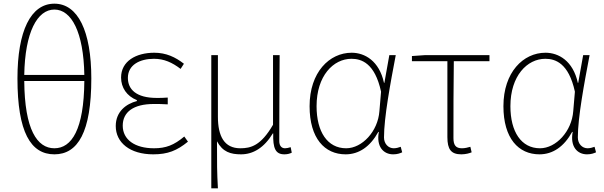

<svg xmlns="http://www.w3.org/2000/svg" viewBox="-20 -827 3288 1045"><path d="M439 -386C437 -122 370 -20 276 -20C182 -20 114 -122 112 -386ZM112 -419C116 -652 183 -775 276 -775C369 -775 435 -652 439 -419ZM276 -807C147 -807 75 -658 75 -400C75 -108 147 13 276 13C404 13 477 -108 477 -400C477 -658 404 -807 276 -807Z M814 13C893 13 943 -7 1003 -56L983 -84C927 -37 883 -20 818 -20C714 -20 648 -67 648 -143C648 -217 706 -261 817 -261C842 -261 862 -261 893 -259V-296C866 -294 853 -294 833 -294C721 -294 676 -341 676 -403C676 -474 741 -507 818 -507C873 -507 917 -487 963 -452L981 -480C935 -516 884 -540 820 -540C720 -540 639 -494 639 -405C639 -350 670 -304 725 -282V-277C667 -262 610 -220 610 -141C610 -51 687 13 814 13Z M1130 198H1166C1161 108 1161 66 1161 -58C1192 0 1235 13 1292 13C1357 13 1417 -22 1465 -101H1467C1465 -20 1479 13 1528 13C1545 13 1558 9 1568 4L1562 -26C1548 -22 1541 -20 1531 -20C1513 -20 1500 -33 1500 -59C1500 -217 1501 -368 1502 -527H1466V-148C1400 -34 1345 -20 1288 -20C1201 -20 1166 -85 1166 -192V-527H1130Z M1861 13C1934 13 1995 -29 2039 -109H2042C2027 -29 2067 13 2120 13C2143 13 2158 7 2169 2L2161 -28C2151 -24 2136 -20 2123 -20C2094 -20 2070 -44 2070 -79C2070 -188 2105 -375 2134 -527H2099L2072 -376H2070C2044 -496 1965 -540 1894 -540C1773 -540 1665 -434 1665 -249C1665 -74 1747 13 1861 13ZM1864 -20C1762 -20 1703 -110 1703 -249C1703 -414 1794 -507 1893 -507C1946 -507 2020 -485 2054 -328L2045 -222C2037 -112 1951 -20 1864 -20Z M2491 13C2514 13 2536 7 2547 2L2540 -28C2527 -24 2510 -20 2494 -20C2461 -20 2448 -37 2448 -75C2448 -215 2448 -353 2450 -494H2644V-527H2294L2222 -522V-494H2415V-81C2415 -14 2435 13 2491 13Z M2916 13C2989 13 3050 -29 3094 -109H3097C3082 -29 3122 13 3175 13C3198 13 3213 7 3224 2L3216 -28C3206 -24 3191 -20 3178 -20C3149 -20 3125 -44 3125 -79C3125 -188 3160 -375 3189 -527H3154L3127 -376H3125C3099 -496 3020 -540 2949 -540C2828 -540 2720 -434 2720 -249C2720 -74 2802 13 2916 13ZM2919 -20C2817 -20 2758 -110 2758 -249C2758 -414 2849 -507 2948 -507C3001 -507 3075 -485 3109 -328L3100 -222C3092 -112 3006 -20 2919 -20Z"/></svg>

Font: Genne Gothic ExtraLight
Style: Regular
Weight: 250
Designer: Ryoko NISHIZUKA (kana & ideographs); Paul D. Hunt (Latin, Greek & Cyrillic); Wenlong ZHANG (bopomofo); Sandoll Communica
Foundry: Adobe Systems Incorporated
Version: Version 1.004;PS 1.004;hotconv 16.6.51;makeotf.lib2.5.65220